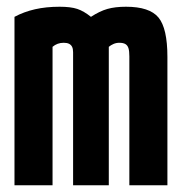

<svg xmlns="http://www.w3.org/2000/svg" viewBox="-20 -550 540 570"><path d="M23 0V-500Q51 -515 84 -522.5Q117 -530 157 -530Q190 -530 209.5 -523.5Q229 -517 250 -500Q276 -517 299 -523.5Q322 -530 354 -530Q424 -530 450.5 -498Q477 -466 477 -381V0H364V-383Q364 -398 361.5 -406.5Q359 -415 352.5 -419Q346 -423 334 -423Q325 -423 317 -419.5Q309 -416 303 -411V0H197V-395Q197 -405 194 -411Q191 -417 185 -420Q179 -423 169 -423Q150 -423 136 -411V0Z"/></svg>

Font: M PLUS 1 Code SemiBold
Style: Regular
Weight: 600
Designer: Coji Morishita
Foundry: UNDERFOREST DESIGN
Version: Version 1.005